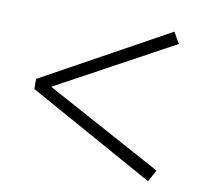

<svg xmlns="http://www.w3.org/2000/svg" viewBox="-65 -701 723 675"><g transform="rotate(10 296.5 -363.0)"><path d="M55 -346 505 -96 528 -138 112 -364 528 -590 505 -630 55 -382Z"/></g></svg>

Font: Noto Serif CJK SC SemiBold
Style: Regular
Weight: 600
Designer: Ryoko NISHIZUKA 西塚涼子 (kana & ideographs); Frank Grießhammer (Latin, Greek & Cyrillic); Wenlong ZHANG 张文龙 (bopomofo); San
Foundry: Adobe
Version: Version 2.001;hotconv 1.1.0;makeotfexe 2.6.0